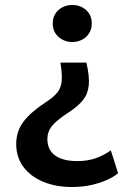

<svg xmlns="http://www.w3.org/2000/svg" viewBox="-20 -533 528 770"><path d="M268.5 217Q204.5 217 154 196.2Q103.5 175.5 74.2 136.8Q45 98 45 44Q45 14 55.8 -13Q66.5 -40 92.5 -66.5Q118.5 -93 163.5 -123Q195.5 -143.5 210.5 -162.8Q225.5 -182 227.5 -209.2Q229.5 -236.5 222.5 -282H326.5Q339.5 -226 336 -191Q332.5 -156 312.5 -131.2Q292.5 -106.5 255.5 -82.5Q205 -49.5 187.5 -26.8Q170 -4 170 24Q170 68.5 201.5 90.8Q233 113 290 113Q331.5 113 364 101.5Q396.5 90 424.5 70L453.5 161.5Q437 176 409.2 188.5Q381.5 201 345.8 209Q310 217 268.5 217ZM270 -364.5Q238 -364.5 214.8 -385Q191.5 -405.5 191.5 -439Q191.5 -461.5 202 -478Q212.5 -494.5 230.5 -503.8Q248.5 -513 270 -513Q302.5 -513 325.2 -492.8Q348 -472.5 348 -439Q348 -416.5 337.5 -399.8Q327 -383 309.2 -373.8Q291.5 -364.5 270 -364.5Z"/></svg>

Font: Geologica Roman
Style: Regular
Weight: 400
Designer: Sindre Bremnes, Frode Helland
Foundry: Monokrom Skriftforlag AS
Version: Version 1.010;gftools[0.9.28]